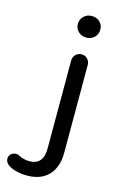

<svg xmlns="http://www.w3.org/2000/svg" viewBox="-249 -816 674 1075"><g transform="rotate(15 88.5 -278.5)"><path d="M23 200Q-12 200 -42 192Q-72 184 -92 168Q-102 159 -105.5 146.5Q-109 134 -104 122Q-99 111 -88.5 104.5Q-78 98 -67 98Q-62 98 -58 99Q-54 100 -49 102Q-45 104 -44 105Q-17 119 17 119Q55 119 75.5 95.5Q96 72 96 26V-488Q97 -508 110.5 -521.5Q124 -535 144 -535Q164 -535 177.5 -521.5Q191 -508 192 -488V24Q192 106 148 153Q104 200 23 200ZM144 -632Q116 -632 97.5 -650Q79 -668 79 -694Q79 -720 97.5 -738.5Q116 -757 144 -757Q172 -757 190.5 -739.5Q209 -722 209 -696Q209 -669 190.5 -650.5Q172 -632 144 -632Z"/></g></svg>

Font: Sepalumica Med
Style: Regular
Weight: 500
Designer: Julieta Ulanovsky
Foundry: Julieta Ulanovsky
Version: Version 7.200